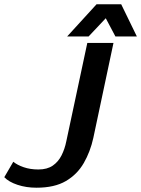

<svg xmlns="http://www.w3.org/2000/svg" viewBox="-72 -867 658 895"><path d="M363 -224Q349 -160 318.5 -107Q288 -54 235 -23Q182 8 98 8Q50 8 9.5 -5.5Q-31 -19 -52 -41L-10 -113Q8 -98 38.5 -87.5Q69 -77 107 -77Q148 -77 174 -95Q200 -113 215 -143Q230 -173 237 -208L335 -667H457ZM241 -697 378 -847H493L566 -697H466L421 -782L341 -697Z"/></svg>

Font: Epunda Sans SemiBold
Style: Italic
Weight: 600
Italic angle: -12.0243°
Designer: Simon Atzbach
Foundry: typofactur
Version: Version 2.204; ttfautohint (v1.8.4.7-5d5b)